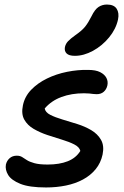

<svg xmlns="http://www.w3.org/2000/svg" viewBox="-20 -816 546 846"><path d="M183 10Q109 10 69.5 -6Q30 -22 16 -45Q2 -68 6 -91Q10 -108 22.5 -119Q35 -130 54 -130Q68 -130 77.5 -124Q87 -118 98.5 -110.5Q110 -103 131.5 -97Q153 -91 190 -91Q242 -91 278.5 -105.5Q315 -120 334 -151Q330 -168 307.5 -179.5Q285 -191 253.5 -200.5Q222 -210 189 -221Q156 -232 128.5 -248Q101 -264 87 -289Q73 -314 81 -352Q89 -391 117.5 -420.5Q146 -450 187 -470Q228 -490 275.5 -499.5Q323 -509 368 -508Q402 -508 421.5 -498Q441 -488 449 -472.5Q457 -457 453 -439Q449 -422 437 -411.5Q425 -401 406 -401Q398 -401 390.5 -402Q383 -403 373.5 -404Q364 -405 350 -405Q295 -405 250.5 -388.5Q206 -372 177 -338Q180 -321 201.5 -310Q223 -299 255 -289.5Q287 -280 320.5 -269.5Q354 -259 382 -242.5Q410 -226 425 -200Q440 -174 432 -135Q424 -98 401.5 -70.5Q379 -43 345.5 -25Q312 -7 270.5 1.5Q229 10 183 10ZM310 -570Q284 -570 273.5 -580.5Q263 -591 266 -608Q269 -623 280 -634.5Q291 -646 312 -661Q341 -681 355 -698.5Q369 -716 383 -744Q398 -775 414.5 -785.5Q431 -796 451 -796Q482 -796 494 -777.5Q506 -759 500 -730Q491 -688 460.5 -651Q430 -614 389.5 -592Q349 -570 310 -570Z"/></svg>

Font: Shantell Sans Medium
Style: Italic
Weight: 500
Italic angle: -11°
Designer: Stephen Nixon, Anya Danilova, Shantell Martin
Foundry: Arrow Type
Version: Version 1.011;[c5ecc13dd]